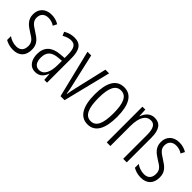

<svg xmlns="http://www.w3.org/2000/svg" viewBox="103 -1278 2024 2024"><g transform="rotate(45 1115.5 -266.0)"><path d="M293 -134C293 -218 245 -252 179 -294C116 -333 88 -357 88 -408C88 -463 124 -495 179 -495C212 -495 244 -485 269 -467L291 -511C259 -531 221 -542 179 -542C88 -542 36 -485 36 -407C36 -327 84 -290 151 -248C211 -213 239 -189 239 -133C239 -74 208 -40 150 -40C107 -40 64 -56 35 -78V-21C61 -5 102 10 151 10C243 10 293 -44 293 -134Z M521 -542C479 -542 436 -530 399 -507L417 -465C455 -487 488 -496 515 -496C574 -496 598 -459 598 -358V-315L537 -310C425 -301 362 -245 362 -140C362 -61 398 10 482 10C548 10 581 -31 601 -84H603L610 0H651V-360C651 -485 614 -542 521 -542ZM543 -269 599 -274V-216C599 -106 566 -34 496 -34C446 -34 417 -70 417 -141C417 -220 457 -261 543 -269Z M852 0H912L1044 -532H989L906 -175C896 -134 889 -96 884 -64H880C874 -107 865 -147 856 -185L777 -532H722Z M1429 -267C1429 -443 1375 -542 1262 -542C1147 -542 1093 -445 1093 -268C1093 -91 1150 10 1262 10C1375 10 1429 -90 1429 -267ZM1148 -268C1148 -416 1181 -494 1262 -494C1343 -494 1375 -413 1375 -267C1375 -112 1340 -38 1262 -38C1183 -38 1148 -117 1148 -268Z M1717 -542C1651 -542 1611 -496 1592 -440H1589L1584 -532H1541V0H1595V-295C1595 -431 1638 -494 1708 -494C1759 -494 1786 -452 1786 -357V0H1839V-370C1839 -488 1796 -542 1717 -542Z M2198 -134C2198 -218 2150 -252 2084 -294C2021 -333 1993 -357 1993 -408C1993 -463 2029 -495 2084 -495C2117 -495 2149 -485 2174 -467L2196 -511C2164 -531 2126 -542 2084 -542C1993 -542 1941 -485 1941 -407C1941 -327 1989 -290 2056 -248C2116 -213 2144 -189 2144 -133C2144 -74 2113 -40 2055 -40C2012 -40 1969 -56 1940 -78V-21C1966 -5 2007 10 2056 10C2148 10 2198 -44 2198 -134Z"/></g></svg>

Font: Noto Sans Khmer UI ExtraCondensed Light
Style: Regular
Weight: 300
Width: 2
Designer: Danh Hong and the Monotype Design Team
Foundry: Monotype Imaging Inc.
Version: Version 2.002